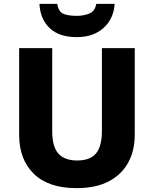

<svg xmlns="http://www.w3.org/2000/svg" viewBox="-20 -963 796 993"><path d="M677 -267Q677 -185 643.5 -123Q610 -61 543.5 -25.5Q477 10 375 10Q231 10 155 -64Q79 -138 79 -266V-714H250V-285Q250 -203 282.5 -168Q315 -133 379 -133Q446 -133 476.5 -169.5Q507 -206 507 -286V-714H677ZM573 -943Q568 -866 515.5 -818.5Q463 -771 377 -771Q286 -771 237 -817.5Q188 -864 184 -943H276Q283 -901 309 -891Q335 -881 377 -881Q411 -881 441 -892.5Q471 -904 478 -943Z"/></svg>

Font: Noto Sans Myanmar ExtraBold
Style: Regular
Weight: 800
Designer: Monotype Design Team
Foundry: Monotype Imaging Inc.
Version: Version 2.107; ttfautohint (v1.8.4.7-5d5b)